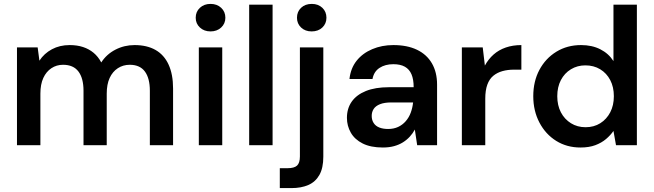

<svg xmlns="http://www.w3.org/2000/svg" viewBox="-20 -744 3351 984"><path d="M67 0V-501H173L182 -433Q206 -470 246 -491.5Q286 -513 337 -513Q375 -513 405.5 -503Q436 -493 459.5 -473.5Q483 -454 499 -424Q526 -466 571.5 -489.5Q617 -513 670 -513Q733 -513 777 -488Q821 -463 844 -413Q867 -363 867 -290V0H748V-279Q748 -343 722.5 -377.5Q697 -412 645 -412Q611 -412 584 -394.5Q557 -377 542 -344.5Q527 -312 527 -264V0H408V-279Q408 -343 382 -377.5Q356 -412 303 -412Q270 -412 243.5 -394.5Q217 -377 202 -344.5Q187 -312 187 -264V0Z M999 0V-501H1119V0ZM1059 -583Q1026 -583 1004.5 -603Q983 -623 983 -653Q983 -684 1004.5 -704Q1026 -724 1059 -724Q1092 -724 1113.5 -704Q1135 -684 1135 -653Q1135 -623 1113.5 -603Q1092 -583 1059 -583Z M1257 0V-720H1377V0Z M1414 220V118H1454Q1488 118 1502.5 104.5Q1517 91 1517 58V-501H1637V59Q1637 117 1617 152.5Q1597 188 1560.5 204Q1524 220 1473 220ZM1577 -583Q1544 -583 1523 -603Q1502 -623 1502 -653Q1502 -684 1523 -704Q1544 -724 1578 -724Q1611 -724 1632 -704Q1653 -684 1653 -653Q1653 -623 1632 -603Q1611 -583 1577 -583Z M1942 12Q1880 12 1839 -8.5Q1798 -29 1778 -64Q1758 -99 1758 -140Q1758 -188 1782.5 -223Q1807 -258 1855 -277.5Q1903 -297 1973 -297H2100Q2100 -337 2089 -363Q2078 -389 2055 -402Q2032 -415 1996 -415Q1954 -415 1925 -396Q1896 -377 1889 -339H1771Q1777 -394 1807.5 -432.5Q1838 -471 1887.5 -492Q1937 -513 1996 -513Q2067 -513 2117 -489Q2167 -465 2193.5 -419.5Q2220 -374 2220 -310V0H2118L2106 -80Q2096 -61 2080.5 -44Q2065 -27 2045 -14.5Q2025 -2 1999.5 5Q1974 12 1942 12ZM1969 -83Q1998 -83 2020.5 -93.5Q2043 -104 2059.5 -123Q2076 -142 2085 -166.5Q2094 -191 2097 -218V-219H1986Q1950 -219 1927.5 -210Q1905 -201 1895 -185.5Q1885 -170 1885 -150Q1885 -129 1895 -113.5Q1905 -98 1924 -90.5Q1943 -83 1969 -83Z M2347 0V-501H2454L2465 -408Q2483 -441 2509.5 -464.5Q2536 -488 2572 -500.5Q2608 -513 2652 -513V-387H2613Q2582 -387 2555 -379.5Q2528 -372 2508 -355.5Q2488 -339 2477.5 -310Q2467 -281 2467 -238V0Z M2955 12Q2885 12 2830.5 -22Q2776 -56 2744.5 -116Q2713 -176 2713 -251Q2713 -327 2744.5 -386Q2776 -445 2831.5 -479Q2887 -513 2958 -513Q3014 -513 3056.5 -491.5Q3099 -470 3124 -431V-720H3244V0H3137L3124 -73Q3109 -51 3086 -31.5Q3063 -12 3031 0Q2999 12 2955 12ZM2981 -92Q3024 -92 3056.5 -112.5Q3089 -133 3107.5 -168.5Q3126 -204 3126 -251Q3126 -298 3107.5 -333.5Q3089 -369 3056 -389Q3023 -409 2980 -409Q2939 -409 2906 -389Q2873 -369 2854.5 -333.5Q2836 -298 2836 -251Q2836 -204 2854.5 -168.5Q2873 -133 2906 -112.5Q2939 -92 2981 -92Z"/></svg>

Font: DM Sans 17pt SemiBold
Style: Regular
Weight: 600
Version: Version 4.004;gftools[0.9.30]